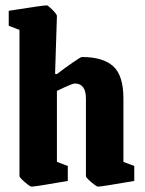

<svg xmlns="http://www.w3.org/2000/svg" viewBox="-20 -677 534 708"><path d="M96.2 11.2Q90.8 11.2 71.3 -5.6Q51.8 -22.5 51.8 -27.8V-566.9L12.2 -582V-637.2Q137.7 -657.2 152.8 -657.2Q157.2 -657.2 173.6 -640.6Q189.9 -624 189.9 -618.2L183.1 -404.8L189.9 -403.8Q217.8 -425.3 247.6 -446Q277.3 -466.8 282.2 -466.8Q359.4 -466.8 397.2 -432.9Q435.1 -398.9 435.1 -314V-80.1L475.1 -64.9V-9.8Q354 11.2 341.8 11.2Q335.9 11.2 316.4 -5.4Q296.9 -22 296.9 -27.8V-313Q296.9 -369.1 255.9 -369.1Q246.1 -369.1 189.9 -341.8V-80.1L230 -64.9V-9.8Q110.4 11.2 96.2 11.2Z"/></svg>

Font: Grenze
Style: Bold
Weight: 700
Designer: Renata Polastri
Foundry: Omnibus-Type
Version: Version 1.002;PS 001.002;hotconv 1.0.88;makeotf.lib2.5.64775